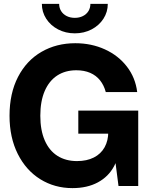

<svg xmlns="http://www.w3.org/2000/svg" viewBox="-20 -962 779 993"><path d="M29.3 -363.3Q29.3 -479.5 73.3 -564.4Q117.3 -649.2 194.5 -693.8Q271.7 -738.5 369.3 -738.5Q452.6 -738.5 522.4 -706.7Q592.2 -674.9 636.3 -617.6Q680.5 -560.3 689.6 -485.7H527.1Q517.8 -520.9 497.6 -546.3Q477.4 -571.7 446.4 -585.2Q415.3 -598.6 374.5 -598.6Q317.8 -598.6 275.9 -571.4Q234.1 -544.1 211.3 -491.4Q188.5 -438.6 188.5 -363.3Q188.5 -288.5 211.5 -235.7Q234.6 -182.9 277.2 -155.9Q319.9 -128.9 378.4 -128.9Q428.9 -128.9 465.3 -147.4Q501.8 -165.9 520.9 -200.2Q540 -234.5 540 -280.4H598.4V-226.9Q598.4 -155.5 569.7 -101.9Q541 -48.3 486 -18.7Q431 10.9 354.6 10.9Q262.6 10.9 188.5 -35Q114.5 -81 71.9 -165.9Q29.3 -250.8 29.3 -363.3ZM570.7 -171.3V-270.6H385V-390H694.9V0H592.9ZM196.5 -942.1H285.9Q285.9 -921 296.3 -904.5Q306.6 -888.1 325 -878.9Q343.4 -869.7 367 -869.7Q390.3 -869.7 408.7 -878.9Q427.1 -888.1 437.3 -904.5Q447.5 -921 447.5 -942.1H537.5Q537.5 -900.1 515 -865.1Q492.5 -830.2 453.6 -809.9Q414.6 -789.6 367 -789.6Q319.3 -789.6 280.4 -809.9Q241.5 -830.2 219 -865.1Q196.5 -900.1 196.5 -942.1Z"/></svg>

Font: Intratopia Thin
Style: Regular
Weight: 100
Designer: Rasmus Andersson
Foundry: rsms
Version: Version 3.000;Glyphs 3.2.3 (3260)